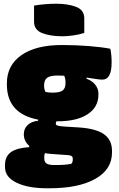

<svg xmlns="http://www.w3.org/2000/svg" viewBox="-20 -812 640 1032"><path d="M108 -90Q108 -120 128 -139.5Q148 -159 185 -163V-169Q17 -201 17 -358V-364Q17 -461 95 -515.5Q173 -570 312 -570Q388 -570 457 -564.5Q526 -559 573 -550Q580 -516 580 -477Q580 -384 530 -384Q516 -384 495.5 -387.5Q475 -391 445 -395V-389Q475 -378 492 -356.5Q509 -335 509 -309V-303Q509 -236 451 -198Q393 -160 290 -160Q286 -160 283 -160Q280 -154 280 -147Q280 -140 289.5 -137Q299 -134 323 -132L404 -127Q496 -121 539 -90.5Q582 -60 582 -1V8Q582 99 492 149.5Q402 200 245 200H233Q131 200 69 170Q7 140 7 87V74Q7 29 38.5 6Q70 -17 137 -21V-28Q108 -54 108 -90ZM224 -318Q241 -314 263 -314Q301 -314 316.5 -325.5Q332 -337 332 -365V-371Q332 -391 325 -405Q308 -406 290 -406Q250 -406 233.5 -394Q217 -382 217 -352V-346Q217 -335 224 -318ZM271 75H284Q329 75 362 69Q371 63 371 47V39Q371 24 348 22L251 15Q236 14 222 11Q218 18 218 29V40Q218 59 230.5 67Q243 75 271 75ZM163 -782Q192 -787 223.5 -789.5Q255 -792 281 -792Q346 -792 389.5 -775Q433 -758 433 -713V-635Q405 -626 373 -621.5Q341 -617 315 -617Q251 -617 207 -634Q163 -651 163 -696Z"/></svg>

Font: Recursive Mn Csl St XBk
Style: Regular
Weight: 1000
Monospace: yes
Version: Version 1.079;hotconv 1.0.112;makeotfexe 2.5.65598; ttfautoh